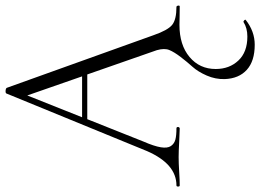

<svg xmlns="http://www.w3.org/2000/svg" viewBox="-157 -534 954 704"><g transform="rotate(-90 320.0 -182.0)"><path d="M647 -12Q649 -12 650.5 -9Q652 -6 651.5 -3Q651 0 649 0Q628 0 608 -0.5Q588 -1 581 -1Q507 -1 463 36Q419 73 419 132Q419 182 450 215Q481 248 538 248Q569 248 591 234Q594 233 597.5 236.5Q601 240 599 242Q557 275 508 275Q448 275 416 246Q384 217 382 165Q381 131 395 99Q409 67 427 47Q445 27 463 3.5Q481 -20 488.5 -38Q496 -56 488 -84L399 -339H235L153 -133Q136 -94 132 -69.5Q128 -45 136.5 -32.5Q145 -20 160 -16Q175 -12 202 -12Q205 -12 206 -9Q207 -6 205.5 -3Q204 0 201 0Q188 0 152 -2Q116 -4 96 -4Q74 -4 42 -2Q10 0 -8 0Q-12 0 -12 -6Q-12 -12 -8 -12Q71 -12 118 -120L329 -635Q330 -639 339 -638.5Q348 -638 350 -634L543 -96Q561 -44 580.5 -28Q600 -12 647 -12ZM242 -358H392L322 -559Z"/></g></svg>

Font: Cormorant Upright Light
Style: Regular
Weight: 300
Designer: Christian Thalmann (Catharsis Fonts)
Foundry: Catharsis Fonts
Version: Version 3.302;PS 003.302;hotconv 1.0.88;makeotf.lib2.5.64775